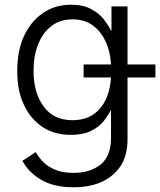

<svg xmlns="http://www.w3.org/2000/svg" viewBox="-20 -575 678 813"><path d="M154 186Q101 155 75 106L131 69Q146 94 164 112Q184 132 215 144Q244 157 292 157Q362 157 407 121Q450 85 450 10V-110Q441 -91 419 -62Q399 -37 364 -20Q331 -4 280 -4Q211 -4 162 -36Q110 -70 82 -130Q53 -188 53 -274Q53 -359 81 -421Q110 -484 161 -519Q212 -555 281 -555Q332 -555 365 -537Q398 -520 420 -493Q443 -461 451 -444H452V-548H520V14Q520 84 490 129Q460 173 409 196Q358 218 292 218Q207 218 154 186ZM408 -121Q451 -176 451 -275Q451 -340 432 -388Q412 -438 376 -465Q341 -493 287 -493Q233 -493 197 -464Q161 -437 141 -386Q122 -338 122 -275Q122 -182 165 -124Q207 -66 287 -66Q365 -66 408 -121ZM638 -302V-247H334V-302Z"/></svg>

Font: Sinter Normal
Style: Regular
Weight: 350
Foundry: Adobe & rsms
Version: Version 1.000